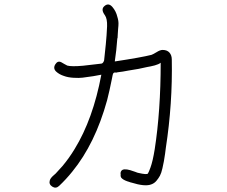

<svg xmlns="http://www.w3.org/2000/svg" viewBox="-20 -824 1040 878"><path d="M765.6 -551.8Q769.5 -350.6 738.3 -147.5Q738.3 -144.5 734.9 -121.1Q731.4 -97.7 729.5 -86.9Q727.5 -76.2 722.7 -54.2Q717.8 -32.2 711.4 -20.5Q705.1 -8.8 695.3 2.9Q685.5 14.6 670.9 19.5Q642.6 30.3 580.1 10.7H579.1Q577.1 9.8 570.8 7.8Q564.5 5.9 561.5 4.9Q542 -2 534.2 -11.7Q531.2 -17.6 531.2 -22.5H532.2Q529.3 -36.1 535.2 -43Q543.9 -54.7 575.2 -45.9Q585.9 -43 598.6 -38.1Q610.4 -33.2 613.3 -33.2Q651.4 -24.4 656.2 -30.3Q660.2 -36.1 668 -57.6Q678.7 -86.9 687.5 -141.6Q714.8 -317.4 714.8 -537.1Q710 -533.2 703.1 -530.3Q692.4 -526.4 687.5 -524.9Q682.6 -523.4 668.9 -520.5Q655.3 -517.6 653.3 -517.6Q618.2 -508.8 565.4 -501Q542 -496.1 515.6 -493.2V-492.2Q512.7 -492.2 508.3 -492.2Q503.9 -492.2 502.9 -492.2Q502 -492.2 500 -490.7Q498 -489.3 497.1 -487.3Q496.1 -485.4 495.1 -480.5L491.2 -460.9Q481.4 -411.1 469.7 -365.2Q415 -167 310.5 -39.1Q282.2 -3.9 250 26.4Q235.4 40 218.8 29.3Q202.1 18.6 208 0Q210.9 -9.8 225.6 -22.5Q232.4 -28.3 234.4 -30.3Q250 -46.9 265.6 -64.5Q295.9 -100.6 321.3 -142.6Q405.3 -279.3 443.4 -482.4Q434.6 -480.5 406.2 -475.6Q373 -470.7 357.4 -468.8Q341.8 -466.8 316.4 -468.3Q291 -469.7 272.5 -476.6Q251 -483.4 236.3 -497.1Q221.7 -511.7 232.9 -529.8Q244.1 -547.9 260.7 -539.1Q266.6 -536.1 274.4 -531.2Q282.2 -526.4 287.1 -524.4H286.1Q306.6 -518.6 359.4 -523.4Q395.5 -527.3 444.3 -533.2Q449.2 -534.2 452.1 -539.1Q455.1 -543.9 456.1 -547.9Q457 -551.8 463.9 -622.1Q467.8 -661.1 469.7 -704.1Q470.7 -738.3 460 -753.9Q440.4 -780.3 456.1 -794.9Q475.6 -813.5 494.1 -792Q510.7 -772.5 516.6 -747.1Q519.5 -738.3 521 -728.5Q522.5 -718.8 521.5 -707Q520.5 -695.3 520 -689.5Q519.5 -683.6 518.6 -668.5Q517.6 -653.3 517.6 -649.4H516.6Q512.7 -593.8 504.9 -543Q627 -561.5 672.9 -573.2Q678.7 -575.2 695.3 -585Q711.9 -595.7 723.6 -595.7Q744.1 -595.7 754.9 -583.5Q765.6 -571.3 765.6 -551.8ZM565.4 -47.9Z"/></svg>

Font: irohamaru Light
Style: Regular
Weight: 200
Designer: [Source Han Sans]
Ryoko NISHIZUKA  (kana & ideographs); Paul D. Hunt (Latin, Greek & Cyrillic); Wenlong ZHANG  (bopomofo
Version: Version 1.01